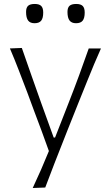

<svg xmlns="http://www.w3.org/2000/svg" viewBox="-20 -754 561 974"><path d="M146 199.7 209.5 197.3Q230.5 142.1 256.6 74Q282.7 5.9 321.8 -91.8L378.9 -234.9Q404.8 -298.8 423.1 -344.5Q441.4 -390.1 457.5 -428.5Q473.6 -466.8 492.2 -508.3H430.2Q406.2 -439.5 381.1 -371.3Q356 -303.2 328.6 -233.4L259.3 -56.2H252.4L188.5 -232.9Q163.1 -304.2 139.2 -372.1Q115.2 -439.9 90.8 -510.7L30.3 -508.3Q53.7 -453.6 75.7 -396.5Q97.7 -339.4 118.7 -284.2L152.8 -191.9Q171.4 -143.1 190.7 -90.8Q210 -38.6 228 12.2Q209 59.1 188.5 106Q168 152.8 146 199.7ZM155.3 -636.2Q178.7 -636.2 189 -649.2Q199.2 -662.1 199.2 -690.4Q199.2 -713.4 189.2 -723.6Q179.2 -733.9 156.2 -733.9Q132.8 -733.9 122.6 -724.6Q112.3 -715.3 112.3 -693.4Q112.3 -663.6 122.6 -649.9Q132.8 -636.2 155.3 -636.2ZM365.7 -636.2Q389.2 -636.2 399.4 -649.2Q409.7 -662.1 409.7 -690.4Q409.7 -713.4 399.7 -723.6Q389.6 -733.9 366.7 -733.9Q343.3 -733.9 332.8 -724.6Q322.3 -715.3 322.3 -693.4Q322.3 -663.6 332.8 -649.9Q343.3 -636.2 365.7 -636.2Z"/></svg>

Font: Pinar VF
Style: Regular
Weight: 300
Designer: Amin Abedi
Version: Version 2.000